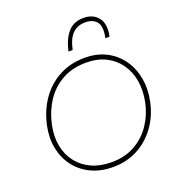

<svg xmlns="http://www.w3.org/2000/svg" viewBox="-169 -1108 1156 1253"><g transform="rotate(-20 409.5 -481.5)"><path d="M403 9Q316.5 9 250 -23Q183.5 -55 141.5 -110.8Q99.5 -166.5 85.2 -239Q71 -311.5 88 -393Q110 -495 163.5 -569.5Q217 -644 295 -684.5Q373 -725 469 -725Q554 -725 618.8 -691.5Q683.5 -658 724.2 -599.5Q765 -541 778.2 -466.2Q791.5 -391.5 774 -309Q754 -215 702 -143.2Q650 -71.5 573.5 -31.2Q497 9 403 9ZM403 -24Q498.5 -24 568.5 -64.2Q638.5 -104.5 682.2 -171Q726 -237.5 742 -316Q758 -395 746.2 -463.2Q734.5 -531.5 697.8 -582.8Q661 -634 603 -663Q545 -692 469 -692Q371.5 -692 300 -652Q228.5 -612 183.5 -543Q138.5 -474 120 -387Q103.5 -309.5 116.5 -243.2Q129.5 -177 167.8 -127.8Q206 -78.5 266 -51.2Q326 -24 403 -24ZM641 -798Q657.5 -876 631.5 -908.5Q605.5 -941 552 -941Q499 -941 464.8 -908.2Q430.5 -875.5 414 -799H385Q403 -881.5 443 -926.8Q483 -972 551 -972Q618.5 -972 653.2 -926.8Q688 -881.5 670 -799Z"/></g></svg>

Font: Commissioner Thin
Style: Italic
Weight: 100
Italic angle: -12°
Designer: Kostas Bartsokas
Foundry: Kostas Bartsokas
Version: Version 1.000; ttfautohint (v1.8.3)